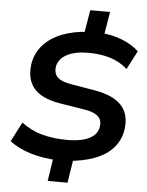

<svg xmlns="http://www.w3.org/2000/svg" viewBox="-61 -869 793 1033"><g transform="rotate(5 335.5 -352.5)"><path d="M236 115 257 -24 276 -1Q201 -4 133.5 -24Q66 -44 19 -81L73 -186Q123 -148 184 -131Q245 -114 322 -114Q374 -114 410.5 -124.5Q447 -135 467 -154.5Q487 -174 490 -201Q494 -226 484 -243Q474 -260 451.5 -270.5Q429 -281 393 -286L263 -307Q203 -317 162.5 -340.5Q122 -364 104 -404.5Q86 -445 93 -501Q102 -561 140 -605Q178 -649 241 -674Q304 -699 384 -703L362 -688L384 -820H491L469 -687L453 -703Q514 -699 568 -677.5Q622 -656 658 -622L606 -522Q566 -558 513 -574.5Q460 -591 394 -591Q321 -591 276.5 -566.5Q232 -542 226 -499Q222 -461 245 -441.5Q268 -422 320 -414L449 -392Q546 -375 590.5 -327.5Q635 -280 624 -199Q616 -140 578.5 -97.5Q541 -55 478 -31.5Q415 -8 335 -2L365 -24L343 115Z"/></g></svg>

Font: Nunito Sans 10pt SemiExpanded
Style: Bold Italic
Weight: 700
Width: 6
Italic angle: -9°
Designer: Vernon Adams
Foundry: Vernon Adams
Version: Version 3.101;gftools[0.9.27]